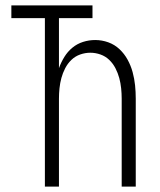

<svg xmlns="http://www.w3.org/2000/svg" viewBox="-20 -690 590 710"><path d="M146 0V-623H22V-670H322V-623H198V-438Q206 -460 218 -479.5Q230 -499 247.5 -513.5Q265 -528 287 -535Q309 -542 332 -542Q357 -542 380.5 -533.5Q404 -525 422 -508Q440 -491 452 -469Q464 -447 470.5 -423Q477 -399 479.5 -374.5Q482 -350 482 -325V0H430V-325Q430 -344 428 -363.5Q426 -383 421 -401.5Q416 -420 407 -437.5Q398 -455 384 -468.5Q370 -482 351.5 -488.5Q333 -495 314 -495Q295 -495 276.5 -488.5Q258 -482 244 -468.5Q230 -455 221 -437.5Q212 -420 207 -401.5Q202 -383 200 -363.5Q198 -344 198 -325V0Z"/></svg>

Font: Lode Dark Term
Style: Regular
Weight: 400
Monospace: yes
Designer: Belleve Invis
Foundry: Belleve Invis
Version: Version 29.2.0